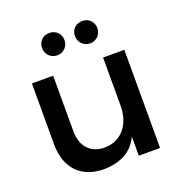

<svg xmlns="http://www.w3.org/2000/svg" viewBox="-134 -857 920 976"><g transform="rotate(-20 326.5 -369.0)"><path d="M183 -231Q183 -168.5 216 -133.2Q249 -98 307 -98Q341.5 -99 368.8 -112.2Q396 -125.5 414.8 -148.8Q433.5 -172 443.2 -203Q453 -234 453 -270V-531H568V0H453V-103.5Q426 -47 377.5 -21.8Q329 3.5 263 4Q217.5 4 181.2 -10.2Q145 -24.5 119.8 -51Q94.5 -77.5 81.2 -115.5Q68 -153.5 68 -201V-531H183ZM239 -742Q252 -742 262.8 -737.5Q273.5 -733 281.8 -725Q290 -717 294.5 -706Q299 -695 299 -682Q299 -669.5 294.5 -658.2Q290 -647 281.8 -638.8Q273.5 -630.5 262.8 -625.8Q252 -621 239 -621Q226 -621 214.8 -625.8Q203.5 -630.5 195.2 -638.8Q187 -647 182.5 -658.2Q178 -669.5 178 -682Q178 -708.5 195.2 -725.2Q212.5 -742 239 -742ZM417 -742Q430 -742 440.8 -737.5Q451.5 -733 459.8 -725Q468 -717 472.5 -706Q477 -695 477 -682Q477 -669.5 472.5 -658.2Q468 -647 459.8 -638.8Q451.5 -630.5 440.8 -625.8Q430 -621 417 -621Q404 -621 392.8 -625.8Q381.5 -630.5 373.2 -638.8Q365 -647 360.5 -658.2Q356 -669.5 356 -682Q356 -708.5 373.2 -725.2Q390.5 -742 417 -742Z"/></g></svg>

Font: Argentum Sans
Style: Regular
Weight: 400
Designer: Julieta Ulanovsky, Owen Earl, Chris M. Simpson, Rasmus Andersson, Cristiano Sobral
Foundry: The Argentum Sans Project Authors
Version: Version 3.135; ttfautohint (v1.8.4.7-5d5b-dirty)